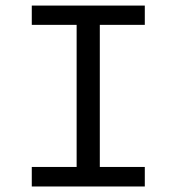

<svg xmlns="http://www.w3.org/2000/svg" viewBox="-20 -676 640 696"><path d="M95.2 0V-70.8H257.8V-585.9H95.2V-655.8H504.9V-585.9H341.8V-70.8H504.9V0Z"/></svg>

Font: SourceCodePro-Regular
Style: Regular
Weight: 400
Monospace: yes
Designer: Paul D. Hunt
Foundry: Adobe Systems Incorporated
Version: Version 1.009;PS 1.000;hotconv 1.0.70;makeotf.lib2.5.5900